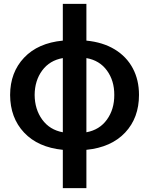

<svg xmlns="http://www.w3.org/2000/svg" viewBox="-20 -758 763 982"><path d="M301.3 204.1V8.3Q174.3 -4.4 103.3 -79.8Q32.2 -155.3 31.7 -272.5Q32.2 -388.2 103.3 -463.1Q174.3 -538.1 301.3 -550.3V-738.3H421.9V-550.3Q506.3 -542 566.7 -505.4Q627 -468.8 658.9 -409.2Q690.9 -349.6 690.9 -272.5Q690.9 -155.3 619.9 -79.8Q548.8 -4.4 421.9 8.3V204.1ZM157.2 -272.5Q157.7 -199.2 195.8 -146.5Q233.9 -93.8 301.3 -81.5V-460.9Q233.9 -449.2 195.8 -397.5Q157.7 -345.7 157.2 -272.5ZM564.5 -272.5Q564.9 -345.2 527.1 -397.2Q489.3 -449.2 421.9 -460.9V-81.5Q489.3 -93.8 527.1 -146.5Q564.9 -199.2 564.5 -272.5Z"/></svg>

Font: Inter Tight SemiBold
Style: Regular
Weight: 600
Designer: Rasmus Andersson
Foundry: rsms
Version: Version 3.004; ttfautohint (v1.8.4.7-5d5b)